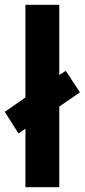

<svg xmlns="http://www.w3.org/2000/svg" viewBox="-36 -873 353 800"><path d="M70 -93H211V-429L297 -488L238 -578L211 -560V-853H70V-467L-16 -407L41 -317L70 -337Z"/></svg>

Font: Noto Sans Kannada UI SemiCondensed
Style: Bold
Weight: 700
Width: 4
Designer: Jelle Bosma - Monotype Design Team
Foundry: Monotype Imaging Inc.
Version: Version 2.005